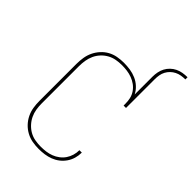

<svg xmlns="http://www.w3.org/2000/svg" viewBox="-277 -1070 1189 1189"><g transform="rotate(45 318.0 -475.0)"><path d="M480 -807Q480 -827 484 -847.5Q488 -868 497.5 -886Q507 -904 522 -918.5Q537 -933 555.5 -942Q574 -951 594.5 -954.5Q615 -958 636 -958V-939Q618 -939 600 -936Q582 -933 566 -925Q550 -917 537 -904.5Q524 -892 515.5 -876Q507 -860 504 -842Q501 -824 501 -807ZM297 8Q269 8 241.5 3Q214 -2 189 -15.5Q164 -29 144.5 -49.5Q125 -70 112.5 -95.5Q100 -121 95.5 -149Q91 -177 91 -205V-530Q91 -558 95.5 -586Q100 -614 112 -639Q124 -664 143 -685Q162 -706 186.5 -719.5Q211 -733 239 -738Q267 -743 294 -743Q322 -743 349 -739Q376 -735 401.5 -724Q427 -713 447.5 -694Q468 -675 480 -651V-807H501V-554H480V-570Q480 -593 475 -615Q470 -637 457 -656Q444 -675 425.5 -688.5Q407 -702 385.5 -710Q364 -718 341.5 -721Q319 -724 296 -724Q271 -724 246 -719.5Q221 -715 198.5 -702.5Q176 -690 158.5 -671Q141 -652 130.5 -629Q120 -606 116 -581Q112 -556 112 -530V-205Q112 -179 116 -154Q120 -129 131 -106Q142 -83 159.5 -64Q177 -45 199 -32.5Q221 -20 246.5 -15.5Q272 -11 297 -11Q320 -11 342.5 -14Q365 -17 386 -25Q407 -33 425.5 -47Q444 -61 456.5 -79.5Q469 -98 475.5 -120Q482 -142 482 -164V-165H503V-164Q503 -139 496 -114.5Q489 -90 474.5 -69Q460 -48 440 -32.5Q420 -17 396.5 -8Q373 1 348 4.5Q323 8 297 8Z"/></g></svg>

Font: Iosevka Aile Thin
Style: Regular
Weight: 100
Designer: Belleve Invis
Foundry: Belleve Invis
Version: Version 31.1.0; ttfautohint (v1.8.4)